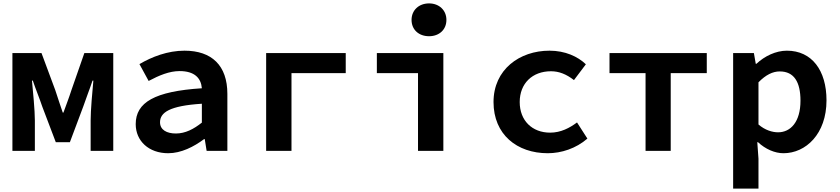

<svg xmlns="http://www.w3.org/2000/svg" viewBox="-20 -887 4940 1129"><path d="M53 -575V0H185V-179C185 -238 174 -350 168 -413H173C189 -365 213 -307 229 -259L308 -51H391L469 -259C485 -307 508 -364 524 -413H529C523 -350 513 -238 513 -179V0H646V-575H476L400 -357C385 -310 368 -267 353 -225H349C335 -267 320 -310 305 -357L224 -575Z M778 -157C778 -58 855 14 969 14C1045 14 1120 -24 1180 -69H1184L1195 0H1317V-335C1317 -502 1225 -589 1065 -589C966 -589 873 -553 800 -510L854 -411C916 -444 976 -469 1036 -469C1124 -469 1162 -428 1167 -368C889 -350 778 -285 778 -157ZM1167 -166C1119 -128 1070 -102 1014 -102C961 -102 921 -123 921 -168C921 -225 976 -265 1167 -277Z M1545 -575V0H1694V-457H2013V-575Z M2400 -770C2400 -712 2443 -674 2503 -674C2562 -674 2605 -712 2605 -770C2605 -827 2562 -867 2503 -867C2443 -867 2400 -827 2400 -770ZM2438 -457V0H2587V-575H2196V-457Z M2882 -287C2882 -96 3020 14 3201 14C3281 14 3367 -14 3434 -72L3373 -167C3330 -135 3278 -107 3215 -107C3109 -107 3036 -178 3036 -287C3036 -396 3110 -468 3220 -468C3267 -468 3310 -451 3355 -416L3425 -509C3377 -555 3303 -589 3211 -589C3035 -589 2882 -478 2882 -287Z M3776 -457V0H3924V-457H4136V-575H3564V-457Z M4291 -575V222H4440V46L4433 -51H4437C4481 -10 4536 14 4587 14C4718 14 4840 -99 4840 -297C4840 -473 4754 -589 4607 -589C4542 -589 4476 -557 4428 -512H4424L4413 -575ZM4687 -295C4687 -170 4629 -109 4555 -109C4523 -109 4479 -121 4440 -155V-403C4483 -447 4524 -467 4565 -467C4649 -467 4687 -405 4687 -295Z"/></svg>

Font: Kawkab Mono
Style: Bold
Weight: 700
Monospace: yes
Designer: Abdullah Arif
Foundry: Abdullah Arif
Version: Version 1.000;PS 000.500;hotconv 1.0.88;makeotf.lib2.5.64775